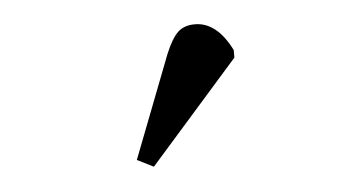

<svg xmlns="http://www.w3.org/2000/svg" viewBox="-30 -836 546 304"><g transform="rotate(-5 242.5 -684.5)"><path d="M204 -575 178 -588 241 -751Q251 -775 261 -784.5Q271 -794 288 -794Q323 -794 346 -748V-736Z"/></g></svg>

Font: Literata 36pt
Style: Regular
Weight: 400
Designer: Latin by Veronika Burian and Jose Scaglione. Greek by Irene Vlachou. Cyrillic by Vera Evstafieva.
Foundry: TypeTogether
Version: Version 3.002